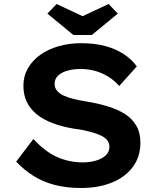

<svg xmlns="http://www.w3.org/2000/svg" viewBox="-20 -930 795 960"><path d="M385 10Q312 10 253 -5.5Q194 -21 146.5 -51Q99 -81 61 -122L147 -235Q207 -170 267.5 -144Q328 -118 394 -118Q427 -118 458 -126.5Q489 -135 508 -152.5Q527 -170 527 -196Q527 -214 517.5 -227Q508 -240 491 -249Q474 -258 451.5 -265Q429 -272 404.5 -277.5Q380 -283 353 -286Q292 -296 244 -314Q196 -332 163.5 -358.5Q131 -385 114 -420.5Q97 -456 97 -502Q97 -549 119.5 -588.5Q142 -628 181.5 -656Q221 -684 273.5 -699Q326 -714 385 -714Q453 -714 505.5 -700Q558 -686 598 -660Q638 -634 664 -598L576 -500Q552 -528 521 -547Q490 -566 455.5 -575.5Q421 -585 384 -585Q346 -585 316.5 -576.5Q287 -568 270 -551.5Q253 -535 253 -511Q253 -491 265 -476.5Q277 -462 298.5 -452Q320 -442 349 -435Q378 -428 409 -423Q466 -414 516 -399Q566 -384 603 -361Q640 -338 661 -302.5Q682 -267 682 -217Q682 -146 644 -95Q606 -44 539 -17Q472 10 385 10ZM347 -755 217 -862 263 -910 408 -842H378L523 -910L569 -862L439 -755Z"/></svg>

Font: Lexend Exa SemiBold
Style: Regular
Weight: 600
Designer: Bonnie Shaver-Troup, Thomas Jockin
Foundry: Lexend
Version: Version 1.007